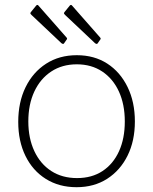

<svg xmlns="http://www.w3.org/2000/svg" viewBox="-20 -770 638 800"><path d="M299 10Q226 10 171 -24.5Q116 -59 86 -120.5Q56 -182 56 -262Q56 -344 86.5 -406.5Q117 -469 172 -504.5Q227 -540 300 -540Q373 -540 427 -505Q481 -470 511.5 -407.5Q542 -345 542 -264Q542 -183 511.5 -121.5Q481 -60 426.5 -25Q372 10 299 10ZM301 -28Q363 -28 407.5 -57.5Q452 -87 476 -140Q500 -193 500 -264Q500 -335 475.5 -388.5Q451 -442 406 -472Q361 -502 300 -502Q239 -502 193.5 -472Q148 -442 123 -388.5Q98 -335 98 -264Q98 -194 123 -140.5Q148 -87 193.5 -57.5Q239 -28 301 -28ZM131 -747Q136 -752 140 -747L257 -614Q262 -609 257 -604L248 -591Q246 -587 243 -587Q240 -587 236 -590L112 -707Q107 -712 106.5 -714Q106 -716 109 -720ZM271 -747Q276 -752 280 -747L397 -614Q402 -609 397 -604L388 -591Q386 -587 383 -587Q380 -587 376 -590L252 -707Q247 -712 246.5 -714Q246 -716 249 -720Z"/></svg>

Font: Libre Franklin Thin Thin
Style: Regular
Weight: 250
Version: Version 3.000